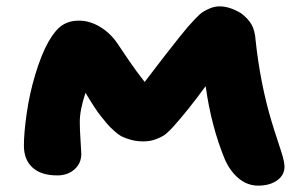

<svg xmlns="http://www.w3.org/2000/svg" viewBox="-20 -542 946 604"><path d="M160.2 9.8Q109.4 9.8 82.3 -14.9Q55.2 -39.6 55.2 -84Q55.2 -123.5 64 -185.3Q72.8 -247.1 90.8 -307.1Q110.8 -373 132.6 -410.9Q154.3 -448.7 176.3 -462.9Q198.2 -477.1 228 -477.1Q262.2 -477.1 295.2 -457.3Q328.1 -437.5 351.1 -402.8Q354.5 -397.9 367.2 -378.9Q379.9 -359.9 388.7 -347.2Q397.5 -334.5 410.6 -316.4Q423.8 -298.3 435.1 -284.2Q500 -369.6 544.9 -425.8Q563.5 -448.7 570.6 -457Q577.6 -465.3 593 -481.7Q608.4 -498 618.2 -504.4Q627.9 -510.7 642.1 -516.4Q656.2 -522 670.9 -522Q702.6 -522 738.8 -500Q761.2 -482.9 771.7 -464.1Q782.2 -445.3 784.2 -414.1Q798.8 -278.8 834 -161.1Q841.8 -134.8 853.5 -99.6Q865.2 -64.5 869.9 -47.9Q874.5 -31.2 875 -19Q875.5 8.3 852.3 25.1Q829.1 42 792 42Q759.3 42 732.2 20.3Q705.1 -1.5 688 -39.1Q644.5 -143.6 627 -271Q569.8 -192.9 523.9 -142.1Q512.2 -129.4 502.4 -121.1Q492.7 -112.8 473.1 -105Q453.6 -97.2 431.2 -97.2Q410.6 -97.2 393.3 -101.8Q376 -106.4 364.5 -112.1Q353 -117.7 339.4 -130.1Q325.7 -142.6 318.8 -150.4Q312 -158.2 297.9 -175.8Q279.8 -198.2 249 -250Q231 -196.8 231 -158.2Q231 -133.8 233.4 -99.6Q235.8 -65.4 235.8 -58.1Q235.8 -28.3 214.4 -9.3Q192.9 9.8 160.2 9.8Z"/></svg>

Font: Shantell Sans Irregular Bouncy
Style: Regular
Weight: 800
Designer: Stephen Nixon, Anya Danilova, Shantell Martin
Foundry: Arrow Type
Version: Version 1.006;[9816181b4]